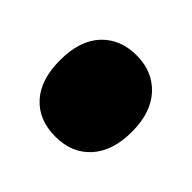

<svg xmlns="http://www.w3.org/2000/svg" viewBox="-68 -522 484 484"><g transform="rotate(-45 174.0 -280.0)"><path d="M174 -152Q106 -152 67.5 -186.5Q29 -221 29 -280Q29 -339.5 66.8 -373.8Q104.5 -408 174 -408Q244 -408 281.5 -373Q319 -338 319 -280Q319 -222.5 280.8 -187.2Q242.5 -152 174 -152Z"/></g></svg>

Font: Encode Sans Exp Black
Style: Regular
Weight: 900
Width: 7
Designer: Multiple Designers
Foundry: Impallari Type
Version: Version 3.002; ttfautohint (v1.8.3) -l 8 -r 50 -G 200 -x 14 